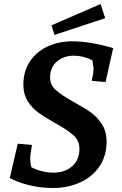

<svg xmlns="http://www.w3.org/2000/svg" viewBox="-20 -927 610 962"><path d="M29 -35 69 -207 140 -201Q139 -192 135.5 -170.5Q132 -149 131 -135Q131 -117 137 -89Q191 -62 248 -62Q305 -62 341.5 -94Q378 -126 378 -181Q378 -223 347.5 -250Q317 -277 255 -311Q204 -340 172.5 -362.5Q141 -385 119 -420Q97 -455 97 -503Q97 -569 129.5 -618.5Q162 -668 218 -694Q274 -720 344 -720Q390 -720 443.5 -710.5Q497 -701 547 -686L509 -516L440 -522Q449 -569 449 -582Q449 -587 443 -625Q397 -648 350 -648Q299 -648 265 -618.5Q231 -589 231 -539Q231 -501 260.5 -475Q290 -449 351 -415Q403 -387 435.5 -363.5Q468 -340 491 -304Q514 -268 514 -218Q514 -145 478 -92.5Q442 -40 380.5 -12.5Q319 15 245 15Q187 15 131 2Q75 -11 29 -35ZM238 -800 484 -907 507 -836 253 -752Z"/></svg>

Font: Andada Pro
Style: Bold Italic
Weight: 700
Italic angle: -7°
Designer: Carolina Giovagnoli
Foundry: Huerta Tipografica
Version: Version 3.005; ttfautohint (v1.8.4)